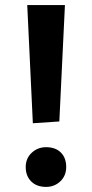

<svg xmlns="http://www.w3.org/2000/svg" viewBox="-20 -724 361 754"><path d="M213 -247 109 -240 87 -704H235ZM161 -146Q198 -146 219 -125Q240 -104 240 -68Q240 -34 217 -12Q194 10 161 10Q124 10 102.5 -11.5Q81 -33 81 -68Q81 -102 104.5 -124Q128 -146 161 -146Z"/></svg>

Font: Bitter Pro
Style: Bold
Weight: 700
Designer: Sol Matas, and Bitter project Authors
Foundry: Sol Matas
Version: Version 1.010